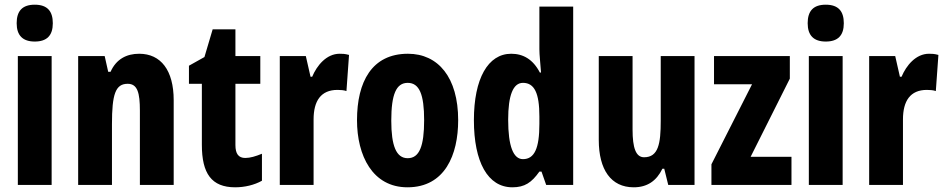

<svg xmlns="http://www.w3.org/2000/svg" viewBox="-20 -788 4031 818"><path d="M128 -768C75 -768 51 -741 51 -689C51 -637 77 -611 128 -611C180 -611 205 -637 205 -689C205 -740 182 -768 128 -768ZM200 -549H56V0H200Z M573 -559C519 -559 475 -536 451 -482H441L426 -549H313V0H457V-259C457 -387 472 -431 524 -431C566 -431 576 -392 576 -317V0H720V-361C720 -489 665 -559 573 -559Z M1025 -115C996 -115 983 -133 983 -170V-431H1089V-549H983V-663H886L851 -545L785 -508V-431H840V-171C840 -49 881 10 982 10C1023 10 1064 0 1096 -18V-133C1069 -122 1046 -115 1025 -115Z M1427 -559C1371 -559 1330 -509 1310 -461H1303L1283 -549H1172V0H1316V-279C1316 -358 1347 -405 1418 -405C1430 -405 1446 -404 1456 -400L1467 -554C1449 -559 1438 -559 1427 -559Z M1932 -276C1932 -458 1847 -559 1718 -559C1564 -559 1501 -439 1501 -276C1501 -125 1567 10 1716 10C1876 10 1932 -129 1932 -276ZM1647 -274C1647 -386 1668 -435 1717 -435C1767 -435 1787 -385 1787 -276C1787 -166 1767 -114 1717 -114C1668 -114 1647 -167 1647 -274Z M2163 10C2215 10 2245 -10 2278 -57H2287L2307 0H2422V-760H2278V-578C2278 -553 2282 -523 2285 -479H2280C2251 -535 2209 -559 2158 -559C2059 -559 1999 -453 1999 -276C1999 -98 2058 10 2163 10ZM2208 -110C2167 -110 2145 -165 2145 -278C2145 -382 2166 -435 2208 -435C2257 -435 2278 -391 2278 -292V-260C2278 -156 2257 -110 2208 -110Z M2939 -549H2795V-273C2795 -176 2785 -118 2724 -118C2689 -118 2675 -158 2675 -236V-549H2531V-192C2531 -65 2583 10 2680 10C2737 10 2777 -17 2802 -69H2810L2827 0H2939Z M3352 0V-120H3178L3345 -453V-549H3022V-429H3184L3011 -88V0Z M3498 -768C3445 -768 3421 -741 3421 -689C3421 -637 3447 -611 3498 -611C3550 -611 3575 -637 3575 -689C3575 -740 3552 -768 3498 -768ZM3570 -549H3426V0H3570Z M3938 -559C3882 -559 3841 -509 3821 -461H3814L3794 -549H3683V0H3827V-279C3827 -358 3858 -405 3929 -405C3941 -405 3957 -404 3967 -400L3978 -554C3960 -559 3949 -559 3938 -559Z"/></svg>

Font: Noto Sans Sinhala UI ExtraCondensed ExtraBold
Style: Regular
Weight: 800
Width: 2
Designer: Jelle Bosma - Monotype Design Team
Foundry: Monotype Imaging Inc.
Version: Version 2.006